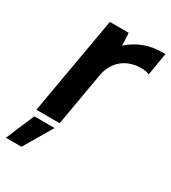

<svg xmlns="http://www.w3.org/2000/svg" viewBox="-201 -611 790 885"><g transform="rotate(30 194.0 -169.0)"><path d="M29 0H153L202 -282C216 -362 274 -411 362 -408C374 -407 387 -404 396 -400L416 -520H402C332 -520 271 -497 223 -453C223 -476 222 -501 220 -520H120ZM-28 182H55L144 31H36Z"/></g></svg>

Font: Fixel Display 20240404 SemiBold
Style: Italic
Weight: 600
Italic angle: -10°
Designer: AlfaBravo + MacPaw
Foundry: Kyrylo Tkachov, Marchela Mozhyna, Serhii Makarenko, Maria Weinstein, Zakhar Kryvoshyya
Version: Version 1.211;Glyphs 3.2 (3225)